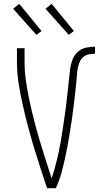

<svg xmlns="http://www.w3.org/2000/svg" viewBox="-20 -988 540 1008"><path d="M227 0Q209 -54 191.5 -108Q174 -162 157.5 -216.5Q141 -271 126.5 -326Q112 -381 99.5 -436.5Q87 -492 78 -548.5Q69 -605 69 -662V-735H109V-662Q109 -609 117 -557Q125 -505 136 -454Q147 -403 160 -352.5Q173 -302 188 -251.5Q203 -201 219 -151Q235 -101 251 -52Q259 -75 265.5 -98.5Q272 -122 278 -145.5Q284 -169 289 -193Q294 -217 298 -241Q302 -265 306 -289.5Q310 -314 313.5 -338Q317 -362 320.5 -386Q324 -410 327 -434.5Q330 -459 332.5 -483Q335 -507 338 -531.5Q341 -556 343 -580Q345 -604 348.5 -628.5Q352 -653 361 -676Q370 -699 388 -715.5Q406 -732 430.5 -737.5Q455 -743 479 -743V-706Q462 -706 445.5 -702.5Q429 -699 416.5 -688Q404 -677 397.5 -661Q391 -645 388 -628.5Q385 -612 384 -595Q383 -578 381 -562V-558Q376 -511 370.5 -463.5Q365 -416 358.5 -369Q352 -322 344 -275Q336 -228 326.5 -181.5Q317 -135 305 -89Q293 -43 273 0ZM341 -805 219 -942 251 -968 368 -825ZM171 -805 49 -942 81 -968 198 -825Z"/></svg>

Font: Iosevka Term Curly Extralight
Style: Regular
Weight: 200
Designer: Belleve Invis
Foundry: Belleve Invis
Version: Version 32.3.0